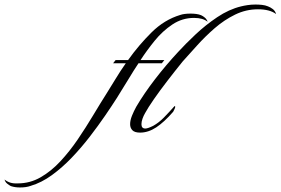

<svg xmlns="http://www.w3.org/2000/svg" viewBox="-405 -585 1238 847"><path d="M213 0Q189 0 179 -10.5Q169 -21 169 -37Q169 -54 177 -74Q185 -94 196 -114Q230 -172 278.5 -235Q327 -298 381 -356Q413 -391 457 -432.5Q501 -474 553 -509Q605 -544 659 -557Q671 -560 687.5 -562.5Q704 -565 722 -565Q736 -565 750.5 -563.5Q765 -562 777 -557Q788 -553 798.5 -545Q809 -537 813 -523Q785 -544 733 -544Q680 -544 632 -520.5Q584 -497 542 -460.5Q500 -424 464.5 -384.5Q429 -345 401 -314Q367 -272 333.5 -228.5Q300 -185 274 -147.5Q248 -110 235 -86Q228 -74 223.5 -61Q219 -48 219 -37Q219 -18 236 -18Q247 -18 271 -30Q296 -44 318 -66.5Q340 -89 365 -117Q368 -117 368 -114Q368 -110 364.5 -103Q361 -96 359 -92Q319 -46 284 -23Q249 0 213 0ZM-317 242Q-339 242 -357 236Q-365 232 -373.5 225Q-382 218 -385 207Q-374 216 -360 220.5Q-346 225 -326 224Q-273 224 -226.5 197.5Q-180 171 -139 127Q-98 83 -62 30Q-26 -23 6 -76.5Q38 -130 66 -174Q85 -204 105.5 -238Q126 -272 150 -306H94L105 -320H160Q207 -386 263.5 -442Q320 -498 390 -519Q407 -525 436 -525Q448 -525 460 -523.5Q472 -522 482 -518Q491 -514 499 -507Q507 -500 511 -489Q490 -506 451 -506Q399 -506 355.5 -477Q312 -448 277.5 -405.5Q243 -363 215 -320H320L309 -306H206Q184 -273 162.5 -237Q141 -201 110 -152Q89 -119 58.5 -74.5Q28 -30 -9 18Q-46 66 -88 110Q-130 154 -176 187.5Q-222 221 -270 235Q-289 242 -317 242Z"/></svg>

Font: Luxurious Script
Style: Regular
Weight: 400
Designer: Robert E. Leuschke
Foundry: Robert E. Leuschke
Version: Version 1.010; ttfautohint (v1.8.3)